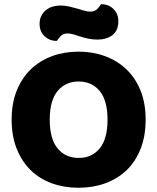

<svg xmlns="http://www.w3.org/2000/svg" viewBox="-20 -869 743 907"><path d="M668 -304Q668 -226 644 -165.5Q620 -105 577.5 -64.5Q535 -24 477 -3Q419 18 351 18Q283 18 225 -3Q167 -24 125 -65Q83 -106 59 -166Q35 -226 35 -304Q35 -382 59.5 -442Q84 -502 126.5 -542.5Q169 -583 226.5 -604Q284 -625 351 -625Q418 -625 475.5 -604Q533 -583 576 -542.5Q619 -502 643.5 -442Q668 -382 668 -304ZM488 -304Q488 -394 451 -439Q414 -484 351 -484Q290 -484 252.5 -439.5Q215 -395 215 -304Q215 -213 252 -168Q289 -123 352 -123Q414 -123 451 -168Q488 -213 488 -304ZM265 -843Q286 -843 306 -838.5Q326 -834 344.5 -828.5Q363 -823 378.5 -818.5Q394 -814 406 -814Q428 -814 440 -827Q452 -840 457 -849H461Q493 -849 516 -826.5Q539 -804 539 -769Q539 -724 511 -703Q483 -682 441 -682Q417 -682 396.5 -686.5Q376 -691 359 -696.5Q342 -702 327 -706.5Q312 -711 300 -711Q278 -711 266.5 -698.5Q255 -686 249 -676H245Q214 -676 190.5 -698Q167 -720 167 -756Q167 -778 175.5 -794.5Q184 -811 198 -822Q212 -833 229.5 -838Q247 -843 265 -843Z"/></svg>

Font: Baloo Paaji 2 ExtraBold
Style: Regular
Weight: 800
Designer: Shuchita Grover, Noopur Datye and Ek Type
Foundry: Ek Type
Version: Version 1.640;hotconv 1.0.111;makeotfexe 2.5.65597; ttfautoh